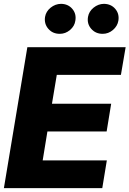

<svg xmlns="http://www.w3.org/2000/svg" viewBox="-25 -971 668 991"><path d="M-4.9 0 116.2 -727.5H623.5L599.1 -584.5H268.1L243.2 -435.5H548.8L525.4 -292.5H219.7L195.3 -143.1H526.4L502.9 0ZM283.7 -796.4Q246.6 -796.4 224.4 -822.3Q202.1 -848.1 207.5 -883.8Q212.4 -912.1 236.3 -931.4Q260.3 -950.7 290 -951.2Q326.7 -950.7 348.4 -925Q370.1 -899.4 363.8 -863.8Q359.9 -835.9 336.4 -816.2Q313 -796.4 283.7 -796.4ZM504.9 -796.4Q468.3 -796.4 445.8 -822.3Q423.3 -848.1 429.2 -883.8Q434.1 -912.1 458 -931.4Q481.9 -950.7 511.2 -951.2Q548.3 -950.7 570.1 -925Q591.8 -899.4 585.9 -863.8Q581.1 -835.9 557.9 -816.2Q534.7 -796.4 504.9 -796.4Z"/></svg>

Font: Inter Tight ExtraBold
Style: Italic
Weight: 800
Italic angle: -9.39999°
Designer: Rasmus Andersson
Foundry: rsms
Version: Version 3.004